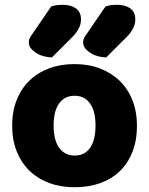

<svg xmlns="http://www.w3.org/2000/svg" viewBox="-20 -770 626 806"><path d="M423 -743Q435 -747 448 -748.5Q461 -750 470 -750Q505 -750 526.5 -735Q548 -720 548 -688Q548 -668 538 -649.5Q528 -631 512 -615L426 -529Q412 -529 395 -533Q378 -537 363.5 -545.5Q349 -554 339 -565.5Q329 -577 329 -592Q329 -607 338 -619ZM195 -743Q207 -747 220 -748.5Q233 -750 242 -750Q277 -750 298.5 -735Q320 -720 320 -688Q320 -668 310 -649.5Q300 -631 284 -615L198 -529Q184 -529 167 -533Q150 -537 135.5 -545.5Q121 -554 111 -565.5Q101 -577 101 -592Q101 -607 110 -619ZM555 -243Q555 -181 536 -132.5Q517 -84 482.5 -51Q448 -18 400 -1Q352 16 293 16Q234 16 186 -2Q138 -20 103.5 -53.5Q69 -87 50 -135Q31 -183 31 -243Q31 -302 50 -350Q69 -398 103.5 -431.5Q138 -465 186 -483Q234 -501 293 -501Q352 -501 400 -482.5Q448 -464 482.5 -430.5Q517 -397 536 -349Q555 -301 555 -243ZM205 -243Q205 -182 228.5 -149.5Q252 -117 294 -117Q336 -117 358.5 -150Q381 -183 381 -243Q381 -303 358 -335.5Q335 -368 293 -368Q251 -368 228 -335.5Q205 -303 205 -243Z"/></svg>

Font: Baloo Da
Style: Regular
Weight: 400
Designer: Noopur Datye and Ek Type
Foundry: Ek Type
Version: Version 1.443;PS 1.000;hotconv 16.6.51;makeotf.lib2.5.65220;